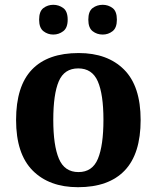

<svg xmlns="http://www.w3.org/2000/svg" viewBox="-20 -770 653 800"><path d="M305 10Q185 10 116 -59.5Q47 -129 47 -270Q47 -411 113 -480Q179 -549 308 -549Q428 -549 497 -480Q566 -411 566 -270Q566 -129 499.5 -59.5Q433 10 305 10ZM307 -53Q365 -53 388 -108.5Q411 -164 411 -271Q411 -377 387.5 -431Q364 -485 306 -485Q248 -485 225 -431.5Q202 -378 202 -270Q202 -164 225.5 -108.5Q249 -53 307 -53ZM408 -626Q384 -626 366 -640Q348 -654 348 -688Q348 -723 366 -736.5Q384 -750 408 -750Q431 -750 449 -736.5Q467 -723 467 -688Q467 -654 449 -640Q431 -626 408 -626ZM202 -626Q179 -626 161 -640Q143 -654 143 -688Q143 -723 161 -736.5Q179 -750 202 -750Q225 -750 243.5 -736.5Q262 -723 262 -688Q262 -654 243.5 -640Q225 -626 202 -626Z"/></svg>

Font: Noto Naskh Arabic
Style: Bold
Weight: 700
Designer: Monotype Design Team, David Williams, Mohamad Dakak and Nizar Qandah
Foundry: Monotype Imaging Inc.
Version: Version 2.016